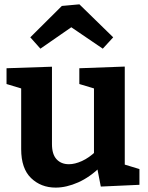

<svg xmlns="http://www.w3.org/2000/svg" viewBox="-20 -841 671 873"><path d="M233 12Q166.3 12 121.3 -31.3Q76.3 -74.7 76.3 -162.7V-455L89.3 -435L9.7 -459V-530.7L216.3 -537.7V-185.7Q216.3 -139.3 237.3 -116.8Q258.3 -94.3 293.3 -94.3Q320.3 -94.3 352.5 -108.8Q384.7 -123.3 416.7 -153.7L407.3 -128.7V-458L420.3 -435L340.7 -459V-530.7L547.3 -538.3V-74.3L530.3 -97.7L614 -72.3V-0.7L438.3 7.3L419.3 -90.7L438.7 -84.3Q389.3 -35.7 335.7 -11.8Q282 12 233 12ZM163.7 -619.7 117.7 -671.3 261.3 -814 341 -821.3 494.7 -671.3 447.3 -619.7 254.3 -751 351.3 -749.7Z"/></svg>

Font: Bitter Thin
Style: Regular
Weight: 100
Designer: Sol Matas, and Bitter project Authors
Foundry: Sol Matas
Version: Version 2.002